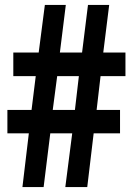

<svg xmlns="http://www.w3.org/2000/svg" viewBox="-20 -759 540 779"><path d="M71 0H157L184 -218H273L245 0H334L360 -218H467V-313H372L388 -450H489V-546H399L423 -739H337L313 -546H223L247 -739H162L137 -546H34V-450H125L108 -313H10V-218H97ZM194 -313 212 -450H300L284 -313Z"/></svg>

Font: Noto Sans Mono CJK SC
Style: Bold
Weight: 700
Designer: Ryoko NISHIZUKA 西塚涼子 (kana, bopomofo & ideographs); Paul D. Hunt (Latin, Greek & Cyrillic); Sandoll Communications 산돌커뮤니
Foundry: Adobe
Version: Version 2.004;hotconv 1.0.118;makeotfexe 2.5.65603